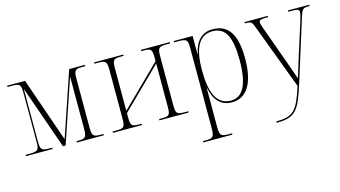

<svg xmlns="http://www.w3.org/2000/svg" viewBox="-87 -858 2501 1411"><g transform="rotate(-15 1164.0 -153.0)"><path d="M26 0H228V-10H210C149 -10 138 -16 138 -84V-476H140L307 0H327L488 -475H490V-83C490 -16 479 -10 420 -10H413V0H618V-10H603C541 -10 531 -16 531 -83V-456C531 -519 542 -526 599 -526H618V-536H498L332 -47L162 -536H26V-526H61C117 -526 128 -520 128 -452V-84C128 -16 118 -10 52 -10H26Z M687 0H908V-10H891C834 -10 824 -15 824 -83V-113L1126 -410V-83C1126 -15 1116 -10 1061 -10H1041V0H1263V-10H1241C1178 -10 1168 -15 1168 -83V-452C1168 -521 1178 -526 1241 -526H1263V-536H1043V-526H1061C1116 -526 1126 -520 1126 -453V-428L824 -131V-453C824 -520 834 -526 889 -526H909V-536H687V-526H712C772 -526 782 -520 782 -452V-84C782 -15 773 -10 709 -10H687Z M1310 240H1532V230H1507C1447 230 1438 222 1438 152V7C1438 -51 1439 -104 1438 -140H1440C1459 -43 1510 10 1590 10C1700 10 1767 -81 1767 -277C1767 -462 1709 -546 1589 -546C1507 -546 1457 -489 1439 -399H1437V-536H1293V-526H1322C1390 -526 1397 -519 1397 -452V152C1397 222 1388 230 1328 230H1310ZM1588 -4C1478 -4 1438 -105 1438 -276C1438 -436 1481 -532 1585 -532C1685 -532 1725 -452 1725 -274C1725 -96 1680 -4 1588 -4Z M1868 230V240H1872C2014 240 2043 193 2103 4L2249 -462C2267 -520 2273 -526 2319 -526H2324V-536H2162V-526H2195C2238 -526 2245 -518 2245 -501C2245 -488 2238 -464 2229 -434L2151 -188C2133 -129 2116 -76 2104 -35C2089 -80 2062 -151 2034 -231L1964 -426C1948 -470 1940 -490 1940 -502C1940 -519 1949 -526 1992 -526H2008V-536H1832V-526H1837C1881 -526 1885 -522 1903 -472L2087 18C2030 194 2001 229 1868 230Z"/></g></svg>

Font: Noto Serif Display SemiCondensed ExtraLight
Style: Regular
Weight: 200
Width: 4
Designer: Monotype Design Team
Foundry: Monotype Imaging Inc.
Version: Version 2.009